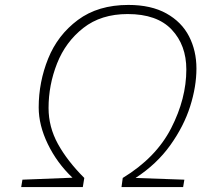

<svg xmlns="http://www.w3.org/2000/svg" viewBox="-20 -759 829 779"><path d="M71 -30 274 -38Q211 -98 174 -174.5Q137 -251 137 -323Q137 -426 175.5 -521.5Q214 -617 296 -678Q378 -739 501 -739Q593 -739 655 -704.5Q717 -670 747 -611.5Q777 -553 777 -481Q777 -408 751.5 -327.5Q726 -247 671 -170Q616 -93 530 -37L728 -30L723 0H473L478 -37Q613 -119 674.5 -239Q736 -359 736 -477Q736 -576 676.5 -639Q617 -702 498 -702Q390 -702 318 -645.5Q246 -589 211.5 -501.5Q177 -414 177 -321Q177 -244 215 -175Q253 -106 322 -37L316 0H66Z"/></svg>

Font: Exo ExtraLight
Style: Italic
Weight: 275
Italic angle: -9°
Designer: Natanael Gama
Foundry: Natanael Gama
Version: Version 1.500; ttfautohint (v1.6)